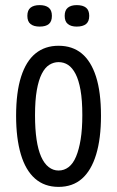

<svg xmlns="http://www.w3.org/2000/svg" viewBox="-20 -719 458 751"><path d="M209 12Q154 12 117 -20.5Q80 -53 61.5 -115.5Q43 -178 43 -266Q43 -358 62.5 -419Q82 -480 119 -510Q156 -540 209 -540Q263 -540 299.5 -510Q336 -480 355.5 -419.5Q375 -359 375 -266Q375 -177 356 -114.5Q337 -52 300.5 -20Q264 12 209 12ZM209 -52Q231 -52 248.5 -65.5Q266 -79 277.5 -106.5Q289 -134 295.5 -174Q302 -214 302 -269Q302 -327 295 -366.5Q288 -406 275.5 -430Q263 -454 246.5 -465Q230 -476 209 -476Q190 -476 173 -465.5Q156 -455 143.5 -430.5Q131 -406 124 -366.5Q117 -327 117 -268Q117 -214 123 -173.5Q129 -133 141 -106Q153 -79 170.5 -65.5Q188 -52 209 -52ZM280 -615Q258 -615 245.5 -625Q233 -635 233 -657Q233 -679 245.5 -689Q258 -699 280 -699Q304 -699 316.5 -689Q329 -679 329 -657Q329 -635 316.5 -625Q304 -615 280 -615ZM135 -615Q112 -615 99.5 -625Q87 -635 87 -657Q87 -679 99.5 -689Q112 -699 135 -699Q158 -699 170.5 -689Q183 -679 183 -657Q183 -635 171 -625Q159 -615 135 -615Z"/></svg>

Font: Bricolage Grotesque Condensed Light
Style: Regular
Weight: 300
Width: 3
Designer: Mathieu Triay
Foundry: Atelier Triay
Version: Version 1.000;gftools[0.9.30]